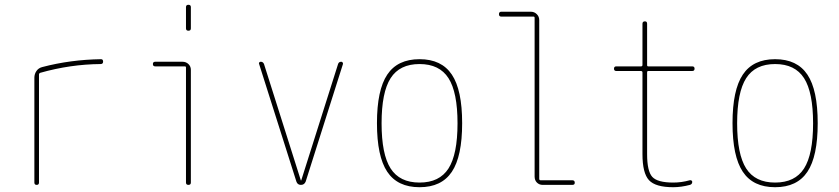

<svg xmlns="http://www.w3.org/2000/svg" viewBox="-20 -780 3540 810"><path d="M125 -9.8V-452.1Q125 -467.8 133.8 -480.5Q142.6 -493.2 158.2 -497.1Q276.4 -528.3 406.2 -530.3Q415 -530.3 415 -520Q415 -509.8 404.3 -509.8Q276.4 -508.8 149.4 -472.7Q145.5 -471.7 144.5 -466.8V-9.8Q144.5 0 134.8 0Q125 0 125 -9.8Z M634.8 -500Q625 -500 625 -509.8Q625 -519.5 634.8 -519.5H750Q764.6 -519.5 774.9 -509.8Q785.2 -500 785.2 -485.4V-9.8Q785.2 0 774.9 0Q764.6 0 764.6 -9.8V-495.1Q764.6 -500 759.8 -500ZM764.6 -660.2V-750Q764.6 -759.8 774.9 -759.8Q785.2 -759.8 785.2 -750V-660.2Q785.2 -650.4 774.9 -650.4Q764.6 -650.4 764.6 -660.2Z M1230.5 -13.7 1073.2 -509.8Q1071.3 -513.7 1073.7 -516.6Q1076.2 -519.5 1080.1 -519.5Q1089.8 -519.5 1093.8 -509.8L1249 -19.5Q1249 -18.6 1250 -18.6Q1251 -18.6 1251 -19.5L1406.2 -509.8Q1409.2 -519.5 1419.9 -519.5Q1422.9 -519.5 1425.3 -516.6Q1427.7 -513.7 1426.8 -509.8L1269.5 -13.7Q1263.7 0 1249.5 0Q1235.4 0 1230.5 -13.7Z M1872.1 -450.2Q1834 -509.8 1750 -509.8Q1666 -509.8 1627.9 -450.2Q1589.8 -390.6 1589.8 -259.8Q1589.8 -128.9 1627.9 -69.3Q1666 -9.8 1750 -9.8Q1834 -9.8 1872.1 -69.3Q1910.2 -128.9 1910.2 -259.8Q1910.2 -390.6 1872.1 -450.2ZM1886.2 -55.2Q1842.8 9.8 1750 9.8Q1657.2 9.8 1613.8 -55.2Q1570.3 -120.1 1570.3 -260.3Q1570.3 -400.4 1613.8 -465.3Q1657.2 -530.3 1750 -530.3Q1842.8 -530.3 1886.2 -465.3Q1929.7 -400.4 1929.7 -260.3Q1929.7 -120.1 1886.2 -55.2Z M2094.7 -710Q2085 -710 2085 -720.2Q2085 -730.5 2094.7 -730.5H2219.7Q2234.4 -730.5 2244.6 -720.2Q2254.9 -710 2254.9 -695.3V-25.4Q2254.9 -20.5 2259.8 -19.5H2394.5Q2404.3 -19.5 2404.8 -9.8Q2405.3 0 2394.5 0H2269.5Q2254.9 0 2245.1 -9.8Q2235.4 -19.5 2235.4 -35.2V-705.1Q2235.4 -710 2230.5 -710Z M2580.1 -480.5Q2570.3 -480.5 2570.3 -490.2Q2570.3 -500 2580.1 -500H2684.6Q2689.5 -500 2690.4 -504.9V-679.7Q2690.4 -689.5 2700.2 -689.9Q2710 -690.4 2710 -679.7V-504.9Q2710 -500 2714.8 -500H2900.4Q2910.2 -500 2910.2 -490.2Q2910.2 -480.5 2900.4 -480.5H2714.8Q2710 -480.5 2710 -474.6V-129.9Q2710 -57.6 2731.9 -33.7Q2753.9 -9.8 2820.3 -9.8Q2855.5 -9.8 2889.6 -19.5Q2893.6 -20.5 2897 -18.6Q2900.4 -16.6 2900.4 -12.7Q2900.4 -2.9 2890.6 0Q2853.5 9.8 2820.3 9.8Q2745.1 9.8 2717.8 -20Q2690.4 -49.8 2690.4 -129.9V-474.6Q2690.4 -479.5 2684.6 -480.5Z M3372.1 -450.2Q3334 -509.8 3250 -509.8Q3166 -509.8 3127.9 -450.2Q3089.8 -390.6 3089.8 -259.8Q3089.8 -128.9 3127.9 -69.3Q3166 -9.8 3250 -9.8Q3334 -9.8 3372.1 -69.3Q3410.2 -128.9 3410.2 -259.8Q3410.2 -390.6 3372.1 -450.2ZM3386.2 -55.2Q3342.8 9.8 3250 9.8Q3157.2 9.8 3113.8 -55.2Q3070.3 -120.1 3070.3 -260.3Q3070.3 -400.4 3113.8 -465.3Q3157.2 -530.3 3250 -530.3Q3342.8 -530.3 3386.2 -465.3Q3429.7 -400.4 3429.7 -260.3Q3429.7 -120.1 3386.2 -55.2Z"/></svg>

Font: Rounded Mgen+ 1mn thin
Style: Regular
Weight: 100
Designer: [Source Han Sans]
Ryoko NISHIZUKA  (kana & ideographs); Paul D. Hunt (Latin, Greek & Cyrillic); Wenlong ZHANG  (bopomofo
Version: Version 1.059.20150602